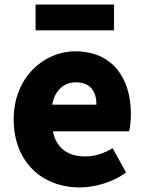

<svg xmlns="http://www.w3.org/2000/svg" viewBox="-20 -808 636 842"><path d="M330 14C396 14 474 -9 533 -51L474 -158C433 -134 395 -122 354 -122C282 -122 228 -154 212 -232H546C550 -246 554 -277 554 -309C554 -464 474 -583 310 -583C173 -583 40 -469 40 -285C40 -96 166 14 330 14ZM209 -349C221 -416 264 -447 313 -447C378 -447 403 -405 403 -349ZM136 -675H480V-788H136Z"/></svg>

Font: Noto Sans CJK HK Black
Style: Regular
Weight: 900
Designer: Ryoko NISHIZUKA 西塚涼子 (kana, bopomofo & ideographs); Paul D. Hunt (Latin, Greek & Cyrillic); Sandoll Communications 산돌커뮤니
Foundry: Adobe
Version: Version 2.004;hotconv 1.0.118;makeotfexe 2.5.65603